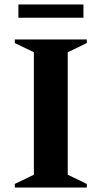

<svg xmlns="http://www.w3.org/2000/svg" viewBox="-20 -836 453 856"><path d="M46 0V-16L131 -57V-603L46 -644V-660H367V-644L282 -603V-57L367 -16V0ZM62 -757V-816H352V-757Z"/></svg>

Font: Spectral SC
Style: Bold
Weight: 700
Designer: Jean-Baptiste Levee
Foundry: Production Type
Version: Version 2.001